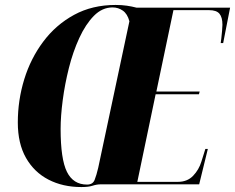

<svg xmlns="http://www.w3.org/2000/svg" viewBox="-20 -745 950 776"><path d="M309 11Q234 11 176 -19Q118 -49 85 -107Q52 -165 52 -250Q52 -340 78 -424.5Q104 -509 155 -577Q206 -645 279.5 -685Q353 -725 447 -725Q472 -725 492.5 -722Q513 -719 532 -714H910L882 -571H872Q873 -576 874.5 -590Q876 -604 877.5 -620Q879 -636 879 -645Q879 -675 867 -689.5Q855 -704 825 -704H681L612 -375H787L784 -364H609L535 -10H699Q737 -10 760.5 -34.5Q784 -59 794 -92L810 -143H820L785 0H388Q371 0 354.5 5.5Q338 11 309 11ZM332 1Q355 1 362.5 -18Q370 -37 377 -67L503 -659Q495 -689 476.5 -702Q458 -715 435 -715Q393 -715 359.5 -681Q326 -647 300.5 -591.5Q275 -536 258.5 -470.5Q242 -405 233.5 -340Q225 -275 225 -224Q225 -102 250.5 -50.5Q276 1 332 1Z"/></svg>

Font: Noto Serif Display ExtraCondensed Black
Style: Italic
Weight: 900
Width: 2
Italic angle: -12°
Designer: Monotype Design Team
Foundry: Monotype Imaging Inc.
Version: Version 2.009